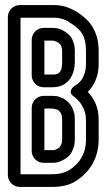

<svg xmlns="http://www.w3.org/2000/svg" viewBox="-20 -712 420 757"><path d="M269 -333C295 -315 319 -282 319 -240V-162C319 -104 293 -69 257 -44C239 -32 217 -25 183 -25H61V-642H193C223 -642 243 -632 263 -618C300 -593 319 -571 319 -510V-459C319 -417 301 -389 277 -375C266 -369 247 -350 269 -333ZM11 -645V-22C11 4 32 25 58 25H183C223 25 257 18 285 -2C331 -33 369 -86 369 -162V-240C369 -286 353 -322 326 -350C352 -375 369 -413 369 -459V-510C369 -587 336 -629 291 -660C267 -676 235 -692 193 -692H58C32 -692 11 -671 11 -645ZM105 -555V-415C105 -389 126 -368 152 -368H187C250 -368 275 -418 275 -469V-510V-512L274 -527C274 -531 273 -535 271 -541L267 -552C261 -571 242 -584 230 -591C228 -592 226 -594 225 -594L214 -598C209 -600 202 -601 201 -601L186 -602H184H152C126 -602 105 -581 105 -555ZM187 -418H155V-552H183L195 -551C206 -546 215 -542 220 -534L223 -524C223 -523 223 -523 224 -522L225 -509V-469C225 -430 216 -418 187 -418ZM105 -287V-117C105 -91 126 -70 152 -70H185C194 -70 208 -71 215 -75C238 -84 258 -97 267 -122L271 -133C272 -137 274 -142 274 -146L275 -160V-162V-240V-242L274 -258C274 -263 272 -267 271 -271L265 -287C259 -300 248 -312 234 -321C234 -321 232 -323 227 -325L214 -330C205 -333 206 -333 201 -333L186 -334H184H152C126 -334 105 -313 105 -287ZM209 -127 195 -120H185H155V-284H183L195 -283C195 -283 196 -282 197 -282L208 -279C211 -277 216 -272 220 -266L224 -255V-253L225 -239V-163L224 -151C222 -141 217 -131 209 -127Z"/></svg>

Font: DIN Rundschrift
Style: EngKont
Weight: 400
Width: 3
Version: Version 1.027